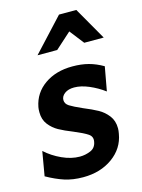

<svg xmlns="http://www.w3.org/2000/svg" viewBox="-134 -852 691 933"><g transform="rotate(-15 212.0 -386.0)"><path d="M177 -90Q134 -90 88 -111Q42 -132 7 -164L-14 -42Q32 -16 73.5 -2.5Q115 11 167 11Q254 11 315 -33Q376 -77 388 -148Q391 -163 391 -175Q391 -213 371 -239Q351 -265 323 -280.5Q295 -296 251 -314Q208 -333 189 -345Q170 -357 170 -376Q170 -395 188 -408.5Q206 -422 236 -422Q270 -422 310 -405Q350 -388 385 -362L407 -483Q371 -504 335 -513.5Q299 -523 254 -523Q171 -523 114 -483Q57 -443 44 -375Q42 -366 42 -349Q42 -312 61.5 -287Q81 -262 108 -247Q135 -232 178 -215Q226 -195 246.5 -181Q267 -167 262 -142Q257 -112 231 -101Q205 -90 177 -90ZM344 -783H257L105 -619H204L284 -691L340 -619H438Z"/></g></svg>

Font: Geom SemiBold
Style: Bold Italic
Weight: 600
Italic angle: -10°
Version: Version 1.102